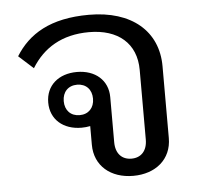

<svg xmlns="http://www.w3.org/2000/svg" viewBox="-45 -606 718 666"><g transform="rotate(-5 313.5 -273.0)"><path d="M393 12C471 12 527 -34 527 -108V-358C527 -480 437 -558 288 -558C153 -558 77 -510 31 -436L82 -390C123 -457 188 -498 283 -498C384 -498 447 -445 447 -352V-110C447 -70 425 -48 392 -48C359 -48 337 -70 337 -110V-267C337 -326 293 -364 229 -364C165 -364 121 -326 121 -267C121 -208 165 -170 229 -170C239 -170 249 -171 259 -173V-108C259 -34 315 12 393 12ZM226 -214C195 -214 175 -235 175 -267C175 -299 195 -320 226 -320C257 -320 277 -299 277 -267C277 -235 257 -214 226 -214Z"/></g></svg>

Font: IBM Plex Thai Looped
Style: Regular
Weight: 400
Designer: Mike Abbink, Paul van der Laan, Pieter van Rosmalen, Ben Mitchell, Mark Frömberg
Foundry: Bold Monday
Version: Version 1.0